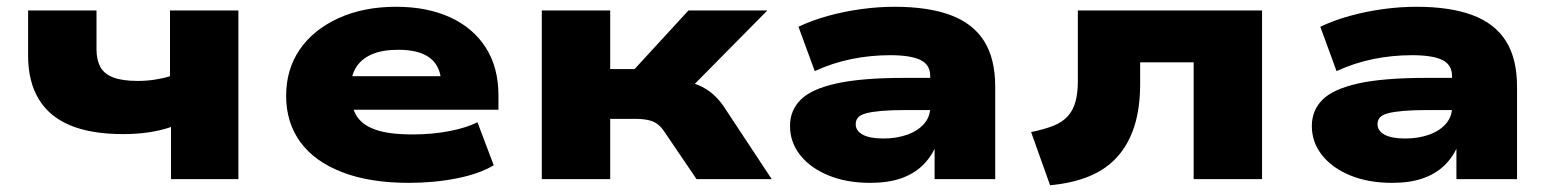

<svg xmlns="http://www.w3.org/2000/svg" viewBox="-20 -529 4584 567"><path d="M485 0V-154Q457 -144 421 -138.5Q385 -133 344 -133Q249 -133 187 -159Q125 -185 94 -237Q63 -289 63 -364V-498H265V-383Q265 -353 276 -332Q287 -311 314 -300.5Q341 -290 387 -290Q413 -290 438.5 -294Q464 -298 482 -304V-498H684V0Z M1187 11Q1072 11 990.5 -20.5Q909 -52 867 -109.5Q825 -167 825 -246Q825 -324 865 -382.5Q905 -441 979 -475Q1053 -509 1150 -509Q1241 -509 1309 -478Q1377 -447 1414.5 -388.5Q1452 -330 1452 -247V-205H989V-304H1304L1283 -286Q1281 -334 1249.5 -358Q1218 -382 1156 -382Q1109 -382 1078 -368.5Q1047 -355 1031.5 -330Q1016 -305 1016 -269V-256Q1016 -216 1032 -188.5Q1048 -161 1087.5 -146.5Q1127 -132 1199 -132Q1257 -132 1308 -142Q1359 -152 1390 -168L1438 -41Q1397 -16 1330 -2.5Q1263 11 1187 11Z M1580 0V-498H1782V-325H1854L2013 -498H2246L1987 -236L1976 -293Q2006 -290 2030.5 -282Q2055 -274 2076 -258.5Q2097 -243 2115 -218L2259 0H2037L1942 -140Q1932 -155 1921 -163Q1910 -171 1894 -174.5Q1878 -178 1855 -178H1782V0Z M2550 11Q2480 11 2426.5 -11Q2373 -33 2343 -71Q2313 -109 2313 -157Q2313 -203 2344.5 -234.5Q2376 -266 2450 -282.5Q2524 -299 2651 -299H2749V-204H2655Q2612 -204 2583.5 -201.5Q2555 -199 2538 -194.5Q2521 -190 2514 -182Q2507 -174 2507 -162Q2507 -143 2527.5 -131.5Q2548 -120 2589 -120Q2627 -120 2658.5 -131Q2690 -142 2708.5 -163Q2727 -184 2727 -212V-305Q2727 -338 2698 -352Q2669 -366 2609 -366Q2550 -366 2494 -354.5Q2438 -343 2386 -319L2338 -450Q2378 -469 2425 -482Q2472 -495 2522.5 -502Q2573 -509 2622 -509Q2721 -509 2787 -484.5Q2853 -460 2886 -408Q2919 -356 2919 -273V0H2740V-102L2746 -103Q2731 -66 2704.5 -40.5Q2678 -15 2640 -2Q2602 11 2550 11Z M3081 18 3025 -139Q3064 -147 3090.5 -157.5Q3117 -168 3133 -185.5Q3149 -203 3156 -228.5Q3163 -254 3163 -289V-498H3707V0H3505V-345H3347V-282Q3347 -211 3330.5 -158Q3314 -105 3281 -67.5Q3248 -30 3198 -9Q3148 12 3081 18Z M4091 11Q4021 11 3967.5 -11Q3914 -33 3884 -71Q3854 -109 3854 -157Q3854 -203 3885.5 -234.5Q3917 -266 3991 -282.5Q4065 -299 4192 -299H4290V-204H4196Q4153 -204 4124.5 -201.5Q4096 -199 4079 -194.5Q4062 -190 4055 -182Q4048 -174 4048 -162Q4048 -143 4068.5 -131.5Q4089 -120 4130 -120Q4168 -120 4199.5 -131Q4231 -142 4249.5 -163Q4268 -184 4268 -212V-305Q4268 -338 4239 -352Q4210 -366 4150 -366Q4091 -366 4035 -354.5Q3979 -343 3927 -319L3879 -450Q3919 -469 3966 -482Q4013 -495 4063.5 -502Q4114 -509 4163 -509Q4262 -509 4328 -484.5Q4394 -460 4427 -408Q4460 -356 4460 -273V0H4281V-102L4287 -103Q4272 -66 4245.5 -40.5Q4219 -15 4181 -2Q4143 11 4091 11Z"/></svg>

Font: Nunito Sans 10pt Expanded Black
Style: Regular
Weight: 900
Width: 7
Designer: Vernon Adams
Foundry: Vernon Adams
Version: Version 3.101;gftools[0.9.27]